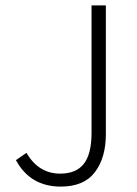

<svg xmlns="http://www.w3.org/2000/svg" viewBox="-20 -679 506 711"><path d="M205 12Q92 12 39 -86L78 -113Q123 -36 203 -36Q262 -36 290.5 -72.5Q319 -109 319 -187V-659H372V-182Q372 -95 331.5 -41.5Q291 12 205 12Z"/></svg>

Font: Assistant Light
Style: Regular
Weight: 300
Designer: Hebrew By Ben Nathan, Latin by Paul Hunt
Version: Version 2.001;PS 002.001;hotconv 1.0.88;makeotf.lib2.5.64775